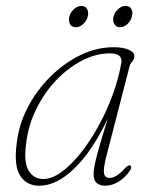

<svg xmlns="http://www.w3.org/2000/svg" viewBox="-20 -600 488 628"><path d="M328 -89.5Q317.5 -48 320.2 -33Q323 -18 338 -18Q349 -18 361 -25.2Q373 -32.5 389.5 -50.5Q400.5 -61.5 406.5 -58.5Q412.5 -54.5 406 -43.5Q390.5 -20 368.5 -6.2Q346.5 7.5 324 7.5Q306.5 7.5 296.2 -1.5Q286 -10.5 286 -30Q286 -42.5 289.8 -61.2Q293.5 -80 303.5 -115.5Q313.5 -151 332.5 -212Q282 -106 223.5 -49.2Q165 7.5 108 7.5Q67.5 7.5 46.2 -25Q25 -57.5 34.5 -129.5Q41 -191.5 70.5 -248.2Q100 -305 145 -349.5Q190 -394 243.2 -419.8Q296.5 -445.5 351 -445.5Q383.5 -445.5 401.5 -437.2Q419.5 -429 419.5 -416Q419.5 -406.5 412.5 -398.8Q405.5 -391 403.5 -382ZM65.5 -131Q57 -70 73.5 -42.2Q90 -14.5 121.5 -14.5Q149.5 -14.5 181 -37.2Q212.5 -60 243.8 -99.2Q275 -138.5 302.2 -188Q329.5 -237.5 349 -291.2Q368.5 -345 377 -396Q380.5 -425.5 340 -425.5Q294 -425.5 248.5 -402Q203 -378.5 164 -337.8Q125 -297 98.8 -243.8Q72.5 -190.5 65.5 -131ZM228 -511Q214.5 -511 209 -521.5Q203.5 -532 207 -546Q210.5 -560 221.8 -570.2Q233 -580.5 246.5 -580.5Q259.5 -580.5 265 -570.2Q270.5 -560 267 -546Q263.5 -532 252.5 -521.5Q241.5 -511 228 -511ZM372.5 -511Q359.5 -511 353.8 -521.5Q348 -532 351.5 -546Q355 -560 366.2 -570.2Q377.5 -580.5 391 -580.5Q404 -580.5 409.8 -570.2Q415.5 -560 411.5 -546Q408 -532 397 -521.5Q386 -511 372.5 -511Z"/></svg>

Font: Fraunces 72pt S050 Thin
Style: Italic
Weight: 100
Italic angle: -16°
Version: Version 1.000; ttfautohint (v1.8.3)